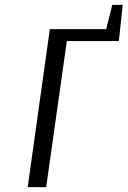

<svg xmlns="http://www.w3.org/2000/svg" viewBox="-20 -770 525 790"><path d="M442 -750H485L469 -601H255L170 0H94L185 -650H417Z"/></svg>

Font: ArsenalItalic
Style: Italic
Weight: 400
Italic angle: -9°
Designer: Andrij Shevchenko
Foundry: Stairsfor.com
Version: Version 1.000